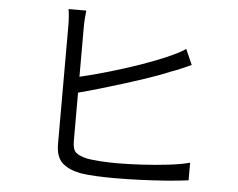

<svg xmlns="http://www.w3.org/2000/svg" viewBox="-53 -830 1106 892"><g transform="rotate(5 500.0 -384.0)"><path d="M314 -766Q312 -750 310.5 -730Q309 -710 309 -689V-457Q369 -471 441.5 -492Q514 -513 584.5 -537.5Q655 -562 708 -585Q730 -595 751.5 -605.5Q773 -616 792 -629L824 -557Q804 -548 780 -537.5Q756 -527 733 -519Q690 -501 636.5 -482.5Q583 -464 525 -446Q467 -428 411.5 -411.5Q356 -395 309 -383V-157Q309 -117 326 -103Q343 -89 380 -81Q403 -77 440.5 -74.5Q478 -72 515 -72Q568 -72 631.5 -75.5Q695 -79 755 -86Q815 -93 856 -104V-22Q814 -16 754 -11.5Q694 -7 630.5 -4.5Q567 -2 512 -2Q468 -2 426 -4Q384 -6 353 -11Q297 -22 267 -49.5Q237 -77 237 -138Q237 -161 237 -207Q237 -253 237 -310.5Q237 -368 237 -429Q237 -490 237 -544Q237 -598 237 -637Q237 -676 237 -689Q237 -709 235.5 -730.5Q234 -752 231 -766Z"/></g></svg>

Font: Source Han Sans SC Normal
Style: Regular
Weight: 350
Designer: Ryoko NISHIZUKA 西塚涼子 (kana, bopomofo & ideographs); Paul D. Hunt (Latin, Greek & Cyrillic); Sandoll Communications 산돌커뮤니
Foundry: Adobe
Version: Version 2.004;hotconv 1.0.118;makeotfexe 2.5.65603